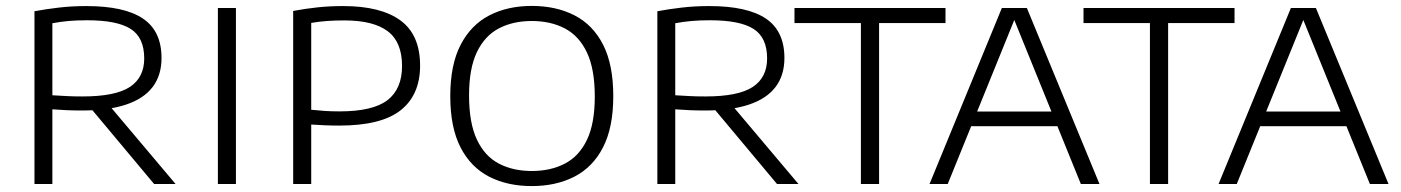

<svg xmlns="http://www.w3.org/2000/svg" viewBox="-20 -622 4734 649"><path d="M96.5 0V-584Q133.5 -591 177.8 -596.2Q222 -601.5 272 -601.5Q400.5 -601.5 463.2 -559.2Q526 -517 526 -426Q526 -367.5 496 -328Q466 -288.5 406.2 -268.5Q346.5 -248.5 258 -248.5Q230 -248.5 206 -249.5Q182 -250.5 157 -252.5V0ZM501 0 266 -281H336.5L573.5 0ZM259 -296Q370 -296 418.8 -328Q467.5 -360 467.5 -424.5Q467.5 -495 421.8 -524.2Q376 -553.5 274.5 -553.5Q238.5 -553.5 211.2 -551Q184 -548.5 157 -543.5V-300Q185.5 -298.5 206.2 -297.2Q227 -296 259 -296Z M716.5 0V-595H777.5V0Z M971 0V-585Q1013.5 -593 1053.8 -597.2Q1094 -601.5 1140.5 -601.5Q1267 -601.5 1333.5 -553Q1400 -504.5 1400 -400Q1400 -301.5 1334.5 -249.5Q1269 -197.5 1127 -197.5Q1102 -197.5 1078.2 -198.5Q1054.5 -199.5 1032 -201V0ZM1127.5 -245.5Q1240.5 -245.5 1289.8 -283.5Q1339 -321.5 1339 -399Q1339 -480 1290.5 -516.5Q1242 -553 1144 -553Q1112 -553 1084.8 -551Q1057.5 -549 1032 -544.5V-251Q1055.5 -248.5 1078 -247Q1100.5 -245.5 1127.5 -245.5Z M1777.5 7Q1695 7 1633 -25Q1571 -57 1536.5 -124.2Q1502 -191.5 1502 -297Q1502 -403 1537 -470.5Q1572 -538 1634 -570Q1696 -602 1777.5 -602Q1860 -602 1922.2 -570Q1984.5 -538 2018.8 -470.5Q2053 -403 2053 -297Q2053 -191.5 2018.5 -124.2Q1984 -57 1921.8 -25Q1859.5 7 1777.5 7ZM1777.5 -44Q1841.5 -44 1889.5 -69Q1937.5 -94 1964 -149.2Q1990.5 -204.5 1990.5 -295.5Q1990.5 -388.5 1964 -444.5Q1937.5 -500.5 1889.5 -525.8Q1841.5 -551 1777.5 -551Q1714 -551 1666.2 -526Q1618.5 -501 1592 -445.8Q1565.5 -390.5 1565.5 -299.5Q1565.5 -206.5 1592 -150.2Q1618.5 -94 1666.2 -69Q1714 -44 1777.5 -44Z M2202 0V-584Q2239 -591 2283.2 -596.2Q2327.5 -601.5 2377.5 -601.5Q2506 -601.5 2568.8 -559.2Q2631.5 -517 2631.5 -426Q2631.5 -367.5 2601.5 -328Q2571.5 -288.5 2511.8 -268.5Q2452 -248.5 2363.5 -248.5Q2335.5 -248.5 2311.5 -249.5Q2287.5 -250.5 2262.5 -252.5V0ZM2606.5 0 2371.5 -281H2442L2679 0ZM2364.5 -296Q2475.5 -296 2524.2 -328Q2573 -360 2573 -424.5Q2573 -495 2527.2 -524.2Q2481.5 -553.5 2380 -553.5Q2344 -553.5 2316.8 -551Q2289.5 -548.5 2262.5 -543.5V-300Q2291 -298.5 2311.8 -297.2Q2332.5 -296 2364.5 -296Z M2890 0V-544H2665.5V-595H3176V-544H2951.5V0Z M3122 0 3366.5 -595H3451L3696.5 0H3633.5L3403 -568H3414L3183.5 0ZM3246.5 -195.5 3261.5 -245H3556.5L3571 -195.5Z M3867 0V-544H3642.5V-595H4153V-544H3928.5V0Z M4099 0 4343.5 -595H4428L4673.5 0H4610.5L4380 -568H4391L4160.5 0ZM4223.5 -195.5 4238.5 -245H4533.5L4548 -195.5Z"/></svg>

Font: Encode Sans SC SemiExpanded Light
Style: Regular
Weight: 300
Width: 6
Designer: Multiple Designers
Foundry: Impallari Type
Version: Version 3.002